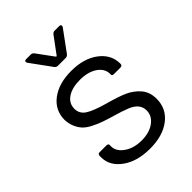

<svg xmlns="http://www.w3.org/2000/svg" viewBox="-206 -794 894 894"><g transform="rotate(-45 241.0 -346.5)"><path d="M246.1 4.9Q162.1 4.9 109.1 -33.4Q56.2 -71.8 56.2 -127.9V-137.2Q56.2 -149.9 68.8 -149.9H111.8Q125 -149.9 125 -141.1V-131.8Q125 -98.1 159.7 -74Q194.3 -49.8 245.1 -49.8Q296.4 -49.8 328.6 -73.2Q360.8 -96.7 360.8 -132.8Q360.8 -177.7 306.2 -199.2Q275.4 -211.4 236.8 -222.2Q200.2 -232.9 177.5 -241Q154.8 -249 130.4 -261.5Q106 -273.9 92.5 -288.1Q79.1 -302.2 69.8 -323.2Q60.5 -344.2 59.1 -371.1Q59.1 -434.6 109.6 -472.9Q160.2 -511.2 242.2 -511.2Q324.7 -511.2 376.5 -472.2Q428.2 -433.1 428.2 -373Q428.2 -359.9 415 -359.9H374Q360.8 -359.9 360.8 -367.2V-373Q360.8 -407.7 327.9 -430.4Q294.9 -453.1 241.2 -453.1Q189.9 -453.1 158.9 -432.4Q127.9 -411.6 127.9 -376Q127.9 -343.8 155.3 -325.4Q182.6 -307.1 250 -288.1Q314 -270.5 347.7 -255.4Q381.3 -240.2 405.8 -212.9Q432.1 -183.6 432.1 -138.2Q432.1 -73.2 381.3 -34.2Q330.6 4.9 246.1 4.9ZM267.1 -571.8H214.8Q206.1 -571.8 199.2 -580.1L125 -682.1Q122.1 -686.5 122.1 -689.9Q122.1 -698.2 132.8 -698.2H163.1Q172.4 -698.2 179.2 -689.9L237.8 -609.9Q243.2 -604.5 245.1 -609.9L304.2 -689.9Q311 -698.2 319.8 -698.2H350.1Q360.8 -698.2 360.8 -689.9Q360.8 -686.5 357.9 -682.1L283.2 -580.1Q276.4 -571.8 267.1 -571.8Z"/></g></svg>

Font: Barlow
Style: Regular
Weight: 400
Designer: Jeremy Tribby
Foundry: Jeremy Tribby
Version: Version 1.101